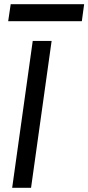

<svg xmlns="http://www.w3.org/2000/svg" viewBox="-20 -895 421 915"><path d="M38 0 136 -700H226L128 0ZM19 -794 31 -875H381L370 -794Z"/></svg>

Font: Host Grotesk
Style: Italic
Weight: 400
Italic angle: -8°
Designer: Doğukan Karapınar based on Poppins by Indian Type Foundry, Jonny Pinhorn
Foundry: Element Type
Version: Version 1.001; ttfautohint (v1.8.4.7-5d5b)